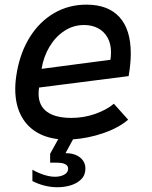

<svg xmlns="http://www.w3.org/2000/svg" viewBox="-20 -578 640 806"><path d="M446 -358.5Q446 -394.5 431.5 -420.2Q417 -446 391.5 -459.5Q366 -473 333 -473Q288 -473 250.5 -448.5Q213 -424 188 -382.2Q163 -340.5 154.5 -289L443.5 -327Q446 -341 446 -358.5ZM116 182V134.5Q139.5 148 164.8 156Q190 164 210.5 164Q234 164 250 155Q266 146 266 130Q266 105 218 105H190.5V67.5L224.5 6Q169 0 128.2 -26.5Q87.5 -53 65.8 -98.2Q44 -143.5 44 -204.5Q44 -239 51.5 -278.5Q66.5 -361 106.5 -424.2Q146.5 -487.5 207.2 -523Q268 -558.5 343 -558.5Q433.5 -558.5 481.2 -506.5Q529 -454.5 529 -353.5Q529 -310.5 520 -258.5L144 -210.5Q142 -198.5 142 -184.5Q142 -134.5 177.2 -108.8Q212.5 -83 280 -83Q332 -83 380 -100Q428 -117 458 -142.5L518 -75.5Q476.5 -40.5 413.5 -19Q350.5 2.5 286.5 7L255 65Q293.5 65 316 83Q338.5 101 338.5 129.5Q338.5 157 321 174.5Q303.5 192 276.8 200Q250 208 221.5 208Q167 208 116 182Z"/></svg>

Font: JuliaMono Medium
Style: Italic
Weight: 500
Italic angle: -9°
Monospace: yes
Designer: cormullion
Foundry: corm
Version: Version 0.054; ttfautohint (v1.8.4)